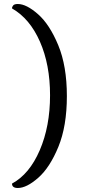

<svg xmlns="http://www.w3.org/2000/svg" viewBox="-20 -767 467 959"><path d="M40 150Q127 103 178.5 -16.5Q230 -136 230 -291Q230 -444 179.5 -559Q129 -674 40 -725Q40 -733 46 -740Q52 -747 69 -747Q112 -747 170 -696Q228 -645 271 -541Q314 -437 314 -287Q314 -137 271.5 -33.5Q229 70 171 121Q113 172 69 172Q40 172 40 150Z"/></svg>

Font: Arima Madurai
Style: Regular
Weight: 400
Designer: Joana Correia and Natanael Gama
Foundry: NDISCOVER
Version: Version 1.019